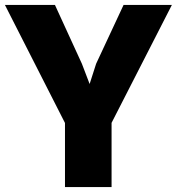

<svg xmlns="http://www.w3.org/2000/svg" viewBox="-46 -763 721 783"><path d="M219 0V-261.5L-26 -743H178L288 -503L319.5 -420.5L346 -503L458 -743H655L409 -262V0Z"/></svg>

Font: Merriweather Sans Black
Style: Regular
Weight: 900
Designer: Eben Sorkin
Foundry: Eben Sorkin
Version: Version 1.008; ttfautohint (v1.7.19-72a1) -l 8 -r 50 -G 200 